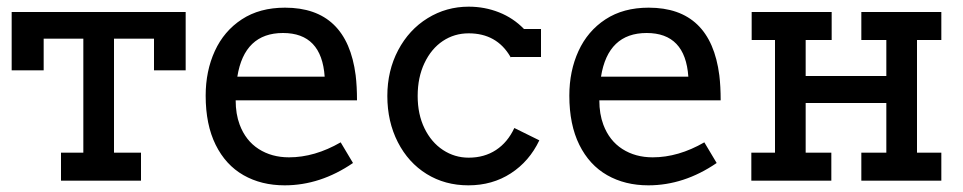

<svg xmlns="http://www.w3.org/2000/svg" viewBox="-20 -542 2889 576"><path d="M537 -506V-331H442V-426H322V-84H403V0H163V-84H230V-426H111V-331H15V-506Z M1002 -115 1039 -53Q941 14 834 14Q764 14 710.5 -16.5Q657 -47 627 -107.5Q597 -168 597 -255Q597 -329 624.5 -389Q652 -449 705.5 -484Q759 -519 835 -519Q1021 -519 1047 -316Q1051 -283 1051 -241H687Q687 -200 699 -168Q717 -120 756 -95Q795 -70 847 -70Q924 -70 1002 -115ZM692 -312H954Q945 -443 829 -443Q713 -443 692 -312Z M1511 -372Q1470 -442 1386 -442Q1343 -442 1308.5 -419Q1274 -396 1253.5 -353Q1233 -310 1233 -254Q1233 -199 1253.5 -157Q1274 -115 1309 -92Q1344 -69 1386 -69Q1433 -69 1468 -92Q1503 -115 1523 -158L1598 -121Q1568 -58 1512.5 -22Q1457 14 1385 14Q1315 14 1260 -20Q1205 -54 1173.5 -115.5Q1142 -177 1142 -254Q1142 -330 1174.5 -391.5Q1207 -453 1263 -487.5Q1319 -522 1386 -522Q1434 -522 1477 -505Q1520 -488 1552 -455H1603V-371H1514L1512 -370Q1512 -370 1512 -370.5Q1512 -371 1511 -371Z M2093 -115 2130 -53Q2032 14 1925 14Q1855 14 1801.5 -16.5Q1748 -47 1718 -107.5Q1688 -168 1688 -255Q1688 -329 1715.5 -389Q1743 -449 1796.5 -484Q1850 -519 1926 -519Q2112 -519 2138 -316Q2142 -283 2142 -241H1778Q1778 -200 1790 -168Q1808 -120 1847 -95Q1886 -70 1938 -70Q2015 -70 2093 -115ZM1783 -312H2045Q2036 -443 1920 -443Q1804 -443 1783 -312Z M2804 -422H2731V-84H2804V0H2564V-84H2639V-233H2397V-84H2474V0H2234V-84H2305V-422H2235V-506H2475V-422H2397V-314H2639V-422H2564V-506H2804Z"/></svg>

Font: Arvo
Style: Regular
Weight: 400
Designer: Anton Koovit (Cyrillic Expansion: Cyreal)
Foundry: Anton Koovit, Yassin Baggar
Version: Version 3.000